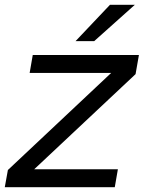

<svg xmlns="http://www.w3.org/2000/svg" viewBox="-35 -783 601 803"><path d="M445 0H-15L-2 -72L430 -478H89L102 -553H546L532 -473L108 -75H458ZM359 -611H281L425 -763H529Z"/></svg>

Font: Open Sauce One
Style: Italic
Weight: 400
Italic angle: -10°
Designer: Alfredo Marco Pradil
Foundry: Creative Sauce Fz LLC
Version: Version 1.477